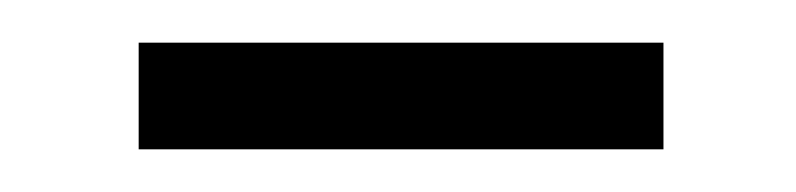

<svg xmlns="http://www.w3.org/2000/svg" viewBox="-20 -321 373 90"><path d="M45 -251H291V-301H45Z"/></svg>

Font: GenYoGothic2 TW L
Style: Regular
Weight: 300
Version: Version 2.100;PS 2.1;hotconv 16.6.51;makeotf.lib2.5.65220 DE